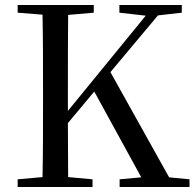

<svg xmlns="http://www.w3.org/2000/svg" viewBox="-20 -752 782 772"><path d="M570 0H742V-31L660 -39L424 -462L615 -690L711 -701V-732H460V-701L566 -689L253 -306V-392C253 -493 253 -593 254 -692L357 -701V-732H51V-701L151 -693C153 -593 153 -493 153 -392V-339C153 -239 153 -138 151 -40L51 -31V0H352V-31L254 -40L253 -257L359 -384L548 -39L461 -31V0Z"/></svg>

Font: Source Han Serif CN Medium
Style: Regular
Weight: 500
Designer: Ryoko NISHIZUKA 西塚涼子 (kana & ideographs); Frank Grießhammer (Latin, Greek & Cyrillic); Wenlong ZHANG 张文龙 (bopomofo); San
Foundry: Adobe
Version: Version 2.002;hotconv 1.1.0;makeotfexe 2.6.0